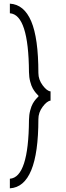

<svg xmlns="http://www.w3.org/2000/svg" viewBox="-20 -818 360 1055"><path d="M34.2 -797.9Q112.3 -793.5 151.6 -700.9Q190.9 -608.4 190.9 -417Q190.9 -380.4 214.6 -348.9Q238.3 -317.4 257.8 -315.9V-265.1Q237.8 -262.7 214.4 -231.4Q190.9 -200.2 190.9 -163.1Q190.9 208 34.2 216.8V164.1Q137.2 156.7 139.2 -158.2Q139.6 -187 146 -211.2Q152.3 -235.4 160.4 -249.3Q168.5 -263.2 177 -272.9Q185.5 -282.7 189.5 -286.4Q193.4 -290 191.9 -290Q193.4 -290 189.5 -293.7Q185.5 -297.4 177 -307.4Q168.5 -317.4 160.4 -331.3Q152.3 -345.2 146 -369.4Q139.6 -393.6 139.2 -421.9Q137.2 -737.8 34.2 -745.1Z"/></svg>

Font: Stilu Light
Style: Regular
Weight: 300
Designer: Genilson Lima Santos
Foundry: Genilson Lima Santos
Version: Version 1.200;PS 001.200;hotconv 1.0.88;makeotf.lib2.5.64775